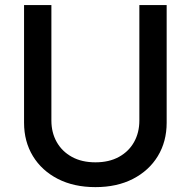

<svg xmlns="http://www.w3.org/2000/svg" viewBox="-20 -748 774 779"><path d="M367.2 11.2Q279.8 11.2 214.6 -22.2Q149.4 -55.7 113.5 -114.7Q77.6 -173.8 77.6 -250V-727.5H188.5V-258.8Q188.5 -210 210.2 -171.6Q231.9 -133.3 272 -111.3Q312 -89.4 367.2 -89.4Q422.4 -89.4 462.4 -111.3Q502.4 -133.3 523.9 -171.6Q545.4 -210 545.4 -258.8V-727.5H656.2V-250Q656.2 -173.8 620.4 -114.7Q584.5 -55.7 519.5 -22.2Q454.6 11.2 367.2 11.2Z"/></svg>

Font: Inter 17pt Medium
Style: Regular
Weight: 500
Version: Version 4.001;git-66647c0bb